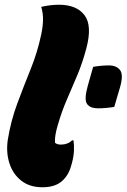

<svg xmlns="http://www.w3.org/2000/svg" viewBox="-20 -779 534 810"><path d="M154 -634Q161 -667 161.5 -695Q162 -723 154 -750Q192 -759 229 -759Q303 -759 336.5 -715Q370 -671 344 -574Q328 -514 306 -461.5Q284 -409 262 -358.5Q240 -308 224 -252Q217 -229 214 -210.5Q211 -192 212 -177Q220 -169 237 -169Q266 -169 284 -187H290Q293 -168 292 -144Q291 -120 284 -93Q278 -68 269 -50.5Q260 -33 246 -19Q216 11 159 11Q105 11 69.5 -17Q34 -45 19.5 -91Q5 -137 13 -190Q26 -270 53 -342.5Q80 -415 109 -486.5Q138 -558 154 -634ZM462 -328Q445 -325 426.5 -323.5Q408 -322 393 -322Q361 -322 347.5 -340Q334 -358 350 -416L373 -497Q408 -503 440 -503Q472 -503 487 -482.5Q502 -462 485 -406Z"/></svg>

Font: Recursive Sn Csl St Blk
Style: Italic
Weight: 900
Italic angle: -15°
Version: Version 1.079;hotconv 1.0.112;makeotfexe 2.5.65598; ttfautoh